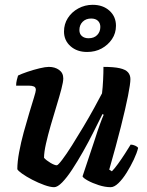

<svg xmlns="http://www.w3.org/2000/svg" viewBox="-20 -778 609 798"><path d="M205 0Q189 0 164 -9Q139 -18 114 -31Q89 -44 71.5 -56.5Q54 -69 52 -75Q52 -105 59.5 -145.5Q67 -186 78.5 -228Q90 -270 101.5 -308Q113 -346 121 -372Q129 -398 129 -404Q129 -415 121 -418.5Q113 -422 100 -422H47Q47 -434 50 -446Q53 -458 55 -464Q69 -471 94 -479.5Q119 -488 144 -494Q169 -500 183 -500Q208 -500 225.5 -487.5Q243 -475 243 -452Q243 -438 235 -407.5Q227 -377 215 -338Q203 -299 191 -257.5Q179 -216 171 -180.5Q163 -145 163 -122Q173 -111 190 -101Q207 -91 216 -91Q221 -91 238.5 -114Q256 -137 279 -173.5Q302 -210 326.5 -251Q351 -292 371.5 -329.5Q392 -367 404 -390Q407 -414 408.5 -445Q410 -476 410 -500Q453 -500 477.5 -494.5Q502 -489 512 -477.5Q522 -466 522 -449Q522 -430 512 -379.5Q502 -329 482.5 -251.5Q463 -174 434 -73L445 -66Q456 -77 470.5 -97Q485 -117 499.5 -139.5Q514 -162 523 -177Q532 -177 542 -172.5Q552 -168 554 -163Q549 -142 536 -114.5Q523 -87 506.5 -60.5Q490 -34 472.5 -17Q455 0 440 0Q417 0 390.5 -8.5Q364 -17 345 -27.5Q326 -38 323 -45L375 -201Q385 -233 395 -260.5Q405 -288 411 -301L406 -304Q389 -270 368.5 -229Q348 -188 325 -147.5Q302 -107 280 -73.5Q258 -40 238.5 -20Q219 0 205 0ZM342 -562Q300 -562 273 -586Q246 -610 246 -647Q246 -678 262 -703Q278 -728 305.5 -743Q333 -758 365 -758Q408 -758 435 -733.5Q462 -709 462 -671Q462 -640 445.5 -615.5Q429 -591 402.5 -576.5Q376 -562 342 -562ZM348 -619Q371 -619 384 -632.5Q397 -646 397 -666Q397 -682 387 -691.5Q377 -701 359 -701Q337 -701 323.5 -687.5Q310 -674 310 -653Q310 -637 320.5 -628Q331 -619 348 -619Z"/></svg>

Font: Texturina 12pt
Style: Bold Italic
Weight: 700
Italic angle: -11°
Designer: Guillermo Torres Carreño
Foundry: Omnibus-Type
Version: Version 1.002